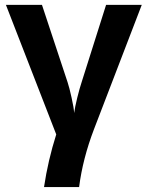

<svg xmlns="http://www.w3.org/2000/svg" viewBox="-20 -548 596 775"><path d="M3.9 -528.3H149.4L252.9 -215.8Q259.8 -195.3 269 -153.6Q278.3 -111.8 279.3 -91.8Q282.2 -114.3 291.7 -153.1Q301.3 -191.9 310.1 -218.3L408.2 -528.3H552.2L359.4 -26.4Q314 92.3 299.3 207H157.7Q173.8 99.1 207 -5.4Z"/></svg>

Font: Liberation Sans
Style: Bold
Weight: 700
Designer: Steve Matteson
Foundry: Ascender Corporation
Version: Version 2.1.5